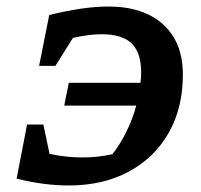

<svg xmlns="http://www.w3.org/2000/svg" viewBox="-20 -560 618 589"><path d="M191 9Q115 9 31 -12L63 -178H113L132 -88Q182 -77 233 -77Q280 -77 325 -87Q349 -118 368 -156.5Q387 -195 398 -236H177L191 -306H411Q413 -322 413 -338Q413 -398 384 -426.5Q355 -455 291 -455Q256 -455 204 -444L150 -358H100L131 -514Q237 -540 312 -540Q420 -540 480.5 -485Q541 -430 541 -331Q541 -229 497.5 -152.5Q454 -76 375 -33.5Q296 9 191 9Z"/></svg>

Font: Piazzolla SC SemiBold
Style: Italic
Weight: 600
Italic angle: -11.3°
Designer: Juan Pablo del Peral
Foundry: Huerta Tipografica
Version: Version 1.330